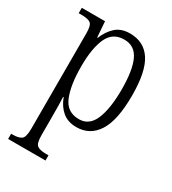

<svg xmlns="http://www.w3.org/2000/svg" viewBox="-189 -648 887 988"><g transform="rotate(30 254.0 -154.0)"><path d="M17 238V207H27Q62 207 78 195Q94 183 94 133V-433Q94 -481 79 -492.5Q64 -504 25 -504H8V-536H146L153 -443H156Q174 -488 205.5 -517Q237 -546 290 -546Q373 -546 415.5 -481Q458 -416 458 -274Q458 -127 414 -58.5Q370 10 290 10Q239 10 206.5 -17.5Q174 -45 157 -91H154Q155 -71 155.5 -41Q156 -11 156 25V135Q156 184 172 195.5Q188 207 223 207H239V238ZM281 -32Q342 -32 369 -96.5Q396 -161 396 -275Q396 -389 369 -446.5Q342 -504 280 -504Q212 -504 184 -443Q156 -382 156 -274Q156 -162 183 -97Q210 -32 281 -32Z"/></g></svg>

Font: Noto Serif Bengali Condensed Light
Style: Regular
Weight: 300
Width: 3
Designer: Juan Bruce, Universal Thirst, Indian Type Foundry and the Monotype Design Team.
Foundry: Monotype Imaging Inc.
Version: Version 2.003; ttfautohint (v1.8.4.7-5d5b)